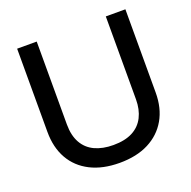

<svg xmlns="http://www.w3.org/2000/svg" viewBox="-130 -857 991 995"><g transform="rotate(-20 365.5 -360.0)"><path d="M365 9Q272 9 205 -25Q138 -59 102.5 -121.5Q67 -184 67 -270V-729H175V-272Q175 -211 198 -170Q221 -129 264 -109Q307 -89 366 -89Q430 -89 472 -111Q514 -133 535 -174.5Q556 -216 556 -272V-729H664V-270Q664 -184 628 -121.5Q592 -59 525.5 -25Q459 9 365 9Z"/></g></svg>

Font: Mona Sans ExtraLight Medium
Style: Regular
Weight: 500
Version: Version 2.000